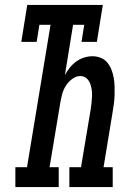

<svg xmlns="http://www.w3.org/2000/svg" viewBox="-20 -755 540 775"><path d="M42 0V-80H89L184 -655H139L128 -586H66L90 -735H395L371 -586H309L320 -655H275L242 -452Q250 -467 261.5 -481.5Q273 -496 287.5 -506.5Q302 -517 319 -522.5Q336 -528 353 -528Q371 -528 387 -521.5Q403 -515 413.5 -502Q424 -489 430 -473.5Q436 -458 439 -441Q442 -424 442.5 -406.5Q443 -389 442.5 -371Q442 -353 439.5 -335Q437 -317 434 -299L398 -80H435V0H260V-80H307L346 -313Q348 -326 349.5 -340Q351 -354 351.5 -367.5Q352 -381 350 -394.5Q348 -408 343 -420Q338 -432 328 -440Q318 -448 304 -448Q287 -448 271 -436Q255 -424 245 -407.5Q235 -391 230.5 -373.5Q226 -356 223 -338L180 -80H217V0Z"/></svg>

Font: Iosevka Curly Slab Medium
Style: Italic
Weight: 500
Italic angle: -9°
Monospace: yes
Designer: Belleve Invis
Foundry: Belleve Invis
Version: Version 22.1.2; ttfautohint (v1.8.4)